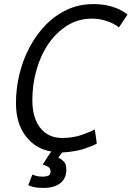

<svg xmlns="http://www.w3.org/2000/svg" viewBox="-20 -729 643 938"><path d="M193 189Q163 189 146 185Q129 181 118 176L138 124Q145 127 157 130.5Q169 134 190 134Q204 134 215.5 129.5Q227 125 227 109Q227 92 212.5 84.5Q198 77 189 75Q196 64 207.5 45.5Q219 27 231 11Q154 -1 106 -63.5Q58 -126 58 -225Q58 -297 75 -367Q92 -437 125 -499Q158 -561 204 -608Q250 -655 308.5 -682Q367 -709 435 -709Q478 -709 510.5 -701Q543 -693 566 -681.5Q589 -670 603 -658L561 -595Q542 -612 505 -625Q468 -638 430 -638Q363 -638 309 -604.5Q255 -571 216.5 -514.5Q178 -458 158 -386.5Q138 -315 138 -240Q138 -153 177 -104Q216 -55 284 -55Q337 -55 381 -70.5Q425 -86 443 -97L453 -28Q443 -20 397 -4Q351 12 284 16Q280 21 275 27.5Q270 34 265 41Q284 51 294 63Q304 75 304 100Q304 143 274.5 166Q245 189 193 189Z"/></svg>

Font: Ubuntu Sans Mono
Style: Italic
Weight: 400
Italic angle: -13.5°
Monospace: yes
Designer: Dalton Maag Ltd
Foundry: Dalton Maag Ltd
Version: Version 1.006